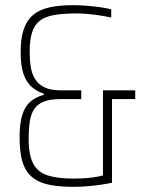

<svg xmlns="http://www.w3.org/2000/svg" viewBox="-20 -716 565 744"><path d="M265 8Q217 8 181.5 2Q146 -4 122 -17.5Q98 -31 83.5 -53Q69 -75 62.5 -107.5Q56 -140 56 -184Q56 -237 66 -270Q76 -303 96.5 -321Q117 -339 150 -349V-353Q104 -368 82 -405Q60 -442 60 -515Q60 -566 71.5 -601Q83 -636 107 -657Q131 -678 170 -687Q209 -696 264 -696Q286 -696 312.5 -694Q339 -692 365 -688.5Q391 -685 411 -680V-648Q389 -653 365 -656.5Q341 -660 318.5 -662Q296 -664 280 -664Q227 -664 191 -658Q155 -652 134 -635.5Q113 -619 104 -589.5Q95 -560 95 -513Q95 -482 99.5 -455Q104 -428 117 -408Q130 -388 153.5 -377Q177 -366 214 -366H295V-332H214Q175 -332 150.5 -322.5Q126 -313 113 -294Q100 -275 95.5 -245.5Q91 -216 91 -177Q91 -115 109 -81.5Q127 -48 165.5 -36Q204 -24 265 -24Q293 -24 317.5 -26Q342 -28 363.5 -32.5Q385 -37 403 -43L379 -11V-366H504V-332H414V-8Q401 -5 376 -1Q351 3 321.5 5.5Q292 8 265 8Z"/></svg>

Font: Saira Condensed Thin
Style: Regular
Weight: 250
Width: 3
Designer: Hector Gatti with collaboration of the Omnibus-Type team
Foundry: Omnibus-Type
Version: Version 1.101